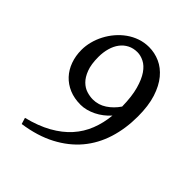

<svg xmlns="http://www.w3.org/2000/svg" viewBox="-180 -706 829 829"><g transform="rotate(45 234.5 -291.0)"><path d="M234.9 -271Q268.6 -271 297.1 -289.8Q325.7 -308.6 346.2 -338.9Q345.2 -399.9 333.7 -440.9Q322.3 -481.9 305.2 -506.6Q288.1 -531.2 267.3 -541.5Q246.6 -551.8 227.1 -551.8Q202.1 -551.8 182.6 -541.7Q163.1 -531.7 149.7 -513.9Q136.2 -496.1 129.2 -471.4Q122.1 -446.8 122.1 -418Q122.1 -373 133.1 -344.5Q144 -315.9 160.6 -299.6Q177.2 -283.2 197 -277.1Q216.8 -271 234.9 -271ZM424.8 -356.9Q424.8 -282.7 404.8 -219Q384.8 -155.3 343.8 -106.2Q302.7 -57.1 240.2 -24.2Q177.7 8.8 92.8 21L84 -7.8Q148.9 -23.9 196 -50.3Q243.2 -76.7 274.4 -111.6Q305.7 -146.5 322.5 -189.5Q339.4 -232.4 344.2 -281.7Q331.1 -267.1 315.4 -255.1Q299.8 -243.2 283 -234.9Q266.1 -226.6 248.3 -221.9Q230.5 -217.3 213.9 -217.3Q174.8 -217.3 144.3 -230.2Q113.8 -243.2 92.5 -266.1Q71.3 -289.1 60.1 -320.3Q48.8 -351.6 48.8 -388.2Q48.8 -412.6 55.4 -438.2Q62 -463.9 74.5 -487.8Q86.9 -511.7 104.7 -532.7Q122.6 -553.7 144.5 -569.3Q166.5 -585 192.4 -594Q218.3 -603 247.1 -603Q281.2 -603 313.2 -588.9Q345.2 -574.7 370.1 -544.7Q395 -514.6 409.9 -468.3Q424.8 -421.9 424.8 -356.9Z"/></g></svg>

Font: Gentium Plus CyrE
Style: Regular
Weight: 400
Designer: J. Victor Gaultney, Annie Olsen, Iska Routamaa, Becca Hirsbrunner
Foundry: SIL International
Version: Version 5.000